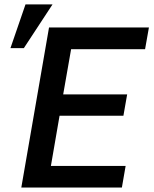

<svg xmlns="http://www.w3.org/2000/svg" viewBox="-20 -833 682 853"><path d="M528.3 -318.8H244.6L206.1 -95.7H538.1L521.5 0H74.7L197.8 -710.9H641.6L624.5 -614.3H295.9L260.7 -413.6H544.9ZM93.3 -813.5H213.4L85.9 -619.1H26.4Z"/></svg>

Font: Roboto Mono Medium
Style: Italic
Weight: 500
Designer: Google
Version: Version 2.000985; 2015; ttfautohint (v1.3)